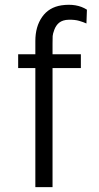

<svg xmlns="http://www.w3.org/2000/svg" viewBox="-20 -773 407 793"><path d="M126 0V-492H55V-549H126V-604Q126 -663 154 -703Q182 -743 234 -751Q297 -760 339 -733L337 -676Q324 -682 306.5 -687Q289 -692 264 -691.5Q239 -691 224 -679Q211 -668 204.5 -650.5Q198 -633 197.5 -624Q197 -615 197 -593V-549H314V-492H197V0Z"/></svg>

Font: Oakes Grotesk Light
Style: Regular
Weight: 300
Designer: Samuel Oakes
Foundry: Samuel Oakes
Version: Version 1.000;PS 001.000;hotconv 1.0.88;makeotf.lib2.5.64775